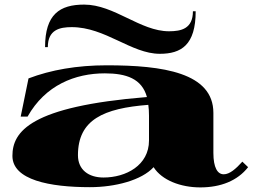

<svg xmlns="http://www.w3.org/2000/svg" viewBox="-20 -799 1107 835"><path d="M371 15C481 15 596 -15 648 -72C684 -15 766 16 851 16C940 16 1013 -13 1059 -72L1034 -96C1006 -65 979 -41 953 -41C926 -41 908 -70 908 -134V-308C908 -483 688 -515 444 -515C315 -515 201 -495 104 -458L70 -292H100C177 -429 307 -480 436 -480C529 -480 597 -457 619 -377C112 -336 34 -227 34 -121C34 -16 197 15 371 15ZM430 -27C366 -27 319 -60 319 -124C319 -279 431 -328 625 -343C627 -329 628 -313 628 -296V-188C628 -80 528 -27 430 -27ZM292 -681C438 -681 551 -565 675 -565C768 -565 831 -603 831 -750H819C819 -674 768 -663 715 -663C590 -663 477 -779 346 -779C240 -779 176 -737 176 -594H188C188 -670 240 -681 292 -681Z"/></svg>

Font: Sprat Extended Black
Style: Regular
Weight: 900
Width: 9
Designer: Ethan Nakache
Foundry: Collletttivo
Version: Version 2.000;Glyphs 3.2 (3217)